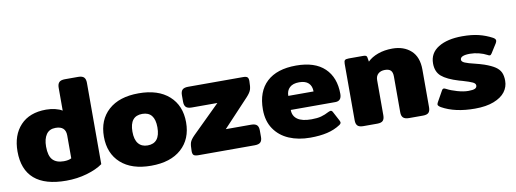

<svg xmlns="http://www.w3.org/2000/svg" viewBox="-57 -999 3577 1332"><g transform="rotate(-10 1731.5 -332.5)"><path d="M23 -243Q23 -358 87 -426.5Q151 -495 268 -495Q301 -495 332 -487.5Q363 -480 381 -468V-629Q381 -655 393 -667.5Q405 -680 434 -680H527Q556 -680 568 -667.5Q580 -655 580 -629V-56Q537 -25 468 -5Q399 15 322 15Q173 15 98 -50Q23 -115 23 -243ZM382 -132V-293Q382 -359 311 -359Q267 -359 245.5 -327.5Q224 -296 224 -242Q224 -177 250 -149Q276 -121 328 -121Q362 -121 382 -132Z M631 -240Q631 -358 707 -426.5Q783 -495 920 -495Q1057 -495 1133.5 -426.5Q1210 -358 1210 -240Q1210 -122 1133.5 -53.5Q1057 15 920 15Q783 15 707 -53.5Q631 -122 631 -240ZM1008 -240Q1008 -350 920 -350Q832 -350 832 -240Q832 -184 855 -156Q878 -128 920 -128Q1008 -128 1008 -240Z M1213 -36Q1213 -78 1219.5 -97Q1226 -116 1252 -142L1447 -334H1267Q1238 -334 1226 -346Q1214 -358 1214 -384V-430Q1214 -456 1226 -468Q1238 -480 1267 -480H1654Q1676 -480 1684 -472.5Q1692 -465 1692 -446Q1692 -405 1685.5 -385Q1679 -365 1654 -338L1473 -145H1651Q1680 -145 1692 -133Q1704 -121 1704 -95V-49Q1704 -24 1692 -12Q1680 0 1651 0H1256Q1231 0 1222 -7.5Q1213 -15 1213 -36Z M1750 -234Q1750 -361 1822 -428Q1894 -495 2029 -495Q2161 -495 2229.5 -429.5Q2298 -364 2298 -248Q2298 -198 2254 -198H1940Q1940 -155 1972.5 -132Q2005 -109 2071 -109Q2112 -109 2139.5 -116.5Q2167 -124 2195 -139Q2207 -144 2211 -144Q2220 -144 2226 -132L2260 -68Q2265 -58 2265 -53Q2265 -44 2253 -36Q2212 -9 2160 3Q2108 15 2041 15Q1957 15 1891.5 -13Q1826 -41 1788 -97Q1750 -153 1750 -234ZM2118 -297Q2118 -335 2096 -356Q2074 -377 2030 -377Q1986 -377 1963 -355.5Q1940 -334 1940 -297Z M2364 -50V-449Q2364 -467 2370.5 -473.5Q2377 -480 2398 -480H2501Q2513 -480 2519.5 -476.5Q2526 -473 2527 -464L2532 -434Q2560 -462 2605.5 -478.5Q2651 -495 2707 -495Q2788 -495 2838 -449.5Q2888 -404 2888 -315V-50Q2888 -24 2876.5 -12Q2865 0 2836 0H2739Q2710 0 2697.5 -12Q2685 -24 2685 -50V-302Q2685 -332 2672 -345Q2659 -358 2631 -358Q2601 -358 2583.5 -342Q2566 -326 2566 -298V-50Q2566 -24 2554.5 -12Q2543 0 2514 0H2417Q2388 0 2376 -12Q2364 -24 2364 -50Z M2968 -37Q2949 -49 2949 -58Q2949 -63 2954 -73L2996 -148Q3002 -160 3011 -160Q3017 -160 3028 -154Q3056 -139 3099.5 -126.5Q3143 -114 3177 -114Q3209 -114 3223 -120.5Q3237 -127 3237 -142Q3237 -156 3217.5 -165.5Q3198 -175 3147 -190L3125 -196Q3042 -221 3005 -253Q2968 -285 2968 -344Q2968 -417 3031 -456Q3094 -495 3200 -495Q3266 -495 3315 -483Q3364 -471 3409 -447Q3427 -437 3427 -425Q3427 -418 3421 -407L3380 -342Q3373 -331 3366 -331Q3360 -331 3350 -337Q3326 -350 3294 -358Q3262 -366 3232 -366Q3163 -366 3163 -336Q3163 -322 3185.5 -312.5Q3208 -303 3255 -292Q3266 -289 3285.5 -284Q3305 -279 3318 -274Q3366 -257 3392 -239.5Q3418 -222 3429 -198.5Q3440 -175 3440 -139Q3440 -96 3414 -61.5Q3388 -27 3334 -6Q3280 15 3201 15Q3060 15 2968 -37Z"/></g></svg>

Font: Mitr SemiBold
Style: Regular
Weight: 600
Designer: Thanarat Vachiruckul
Foundry: Cadson Demak
Version: Version 1.002